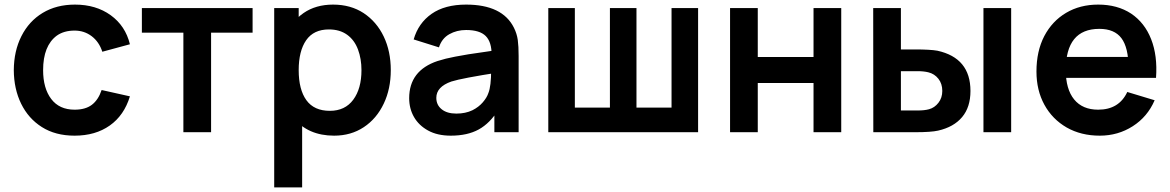

<svg xmlns="http://www.w3.org/2000/svg" viewBox="-20 -575 5090 835"><path d="M304.5 15Q221 15 162 -22.5Q103.5 -59.5 72 -123.8Q40.5 -188 40 -270Q40.5 -353 73 -417.5Q106 -483 165.8 -519Q225.5 -555 306 -555Q397.5 -555 461.5 -508.8Q525.5 -462.5 545 -382.5L425 -350Q411 -393 378.8 -417.5Q346.5 -442 304.5 -442Q258 -442 227 -420Q167.5 -376 167.5 -270Q167.5 -191 202.8 -144.5Q238 -98 304.5 -98Q351.5 -98 379.5 -119.2Q407.5 -140.5 422 -183.5L545 -156Q520 -73.5 457.5 -29.2Q395 15 304.5 15Z M898 0H777.5V-433H597V-540H1078.5V-433H898Z M1433 15Q1319.5 15 1256.2 -62.5Q1193 -140 1193 -270Q1193 -351.5 1220 -416Q1247.5 -482 1300.5 -518.5Q1353.5 -555 1428.5 -555Q1505 -555 1561.5 -518Q1618 -480.5 1648.8 -416.2Q1679.5 -352 1679.5 -270Q1679.5 -188.5 1649 -124.5Q1618 -59 1562.2 -22Q1506.5 15 1433 15ZM1294 240H1172.5V-540H1279V-161H1294ZM1414.5 -93Q1480.5 -93 1516.2 -141.2Q1552 -189.5 1552 -270Q1552 -319 1537 -359.5Q1521.5 -401 1489.5 -424Q1457.5 -447 1410.5 -447Q1344 -447 1311.5 -400Q1279 -353 1279 -270Q1279 -185.5 1312.5 -139.2Q1346 -93 1414.5 -93Z M1940.5 15Q1882 15 1841.5 -7.5Q1801.5 -29.5 1780.5 -66Q1759.5 -102.5 1759.5 -148Q1759.5 -268 1882.5 -309.5Q1916.5 -320.5 1959 -328.5Q1986.5 -334 2016.8 -338.8Q2047 -343.5 2093.2 -350Q2139.5 -356.5 2161 -360L2118 -335.5Q2118.5 -392 2092.5 -418.2Q2066.5 -444.5 2007 -444.5Q1966.5 -444.5 1934 -426.2Q1901.5 -408 1889 -369L1779 -403.5Q1799.5 -474.5 1857 -514.8Q1914.5 -555 2007 -555Q2165 -555 2215 -454.5Q2228 -428.5 2231.8 -401.2Q2235.5 -374 2235.5 -331.5V0H2130V-117L2147.5 -98Q2111 -39 2062 -12Q2013 15 1940.5 15ZM1964.5 -81Q2004.5 -81 2034.5 -95.5Q2061.5 -109 2079.5 -129.8Q2097.5 -150.5 2104 -170.5Q2116 -200 2116 -271.5L2153 -260.5Q1988.5 -235 1943 -220.5Q1877.5 -197.5 1877.5 -149.5Q1877.5 -118.5 1900.8 -99.8Q1924 -81 1964.5 -81Z M3016 0H2364.5V-540H2480V-107H2632.5V-540H2748V-107H2900.5V-540H3016Z M3275.5 0H3155V-540H3275.5V-327H3518V-540H3638.5V0H3518V-214H3275.5Z M3960 0H3778L3777.5 -540H3898V-360H3958.5Q4025.5 -360 4056.5 -354.5Q4200.5 -323 4200.5 -179.5Q4200.5 -109 4164.2 -65.8Q4128 -22.5 4060 -7Q4029.5 0 3960 0ZM3898 -265.5V-94.5H3970.5Q4001 -94.5 4020.5 -100Q4044.5 -106.5 4061.2 -128Q4078 -149.5 4078 -179.5Q4078 -211 4061 -232.5Q4044 -254 4017.5 -260.5Q3997.5 -265.5 3970.5 -265.5ZM4377.5 0H4257V-540H4377.5Z M4763 15Q4681.5 15 4619 -20.5Q4556.5 -56.5 4522 -119.5Q4487.5 -182.5 4487.5 -264Q4487.5 -352.5 4521.5 -418Q4556 -483.5 4616.5 -519.2Q4677 -555 4756 -555Q4839.5 -555 4899 -516Q4958 -476.5 4986.2 -404.8Q5014.5 -333 5007.5 -236.5H4888V-280.5Q4887.5 -368.5 4857 -409Q4826.5 -449.5 4761 -449.5Q4615 -449.5 4615 -270Q4615 -187.5 4651.2 -142.8Q4687.5 -98 4756 -98Q4846.5 -98 4882.5 -175L5001.5 -139Q4970.5 -67 4906.2 -26Q4842 15 4763 15ZM4577 -236.5V-327.5H4948.5V-236.5Z"/></svg>

Font: Vortex Mix
Style: Bold
Weight: 700
Designer: Mikhail Sharanda
Foundry: Mikhail Sharanda
Version: Version 4.504;Glyphs 3.1.2 (3151)